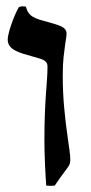

<svg xmlns="http://www.w3.org/2000/svg" viewBox="-20 -578 287 608"><path d="M126.5 9.8Q125.5 0 124.5 -17.8Q123.5 -35.6 122.6 -55.9Q121.6 -76.2 121.1 -96.7Q120.6 -117.2 120.6 -131.8Q120.6 -182.1 122.1 -218Q123.5 -253.9 125.5 -280.8Q127.4 -307.6 128.9 -328.1Q130.4 -348.6 130.4 -368.2Q130.4 -375.5 127 -380.1Q123.5 -384.8 117.7 -387.9Q111.8 -391.1 104.2 -393.1Q96.7 -395 88.9 -397.5Q69.8 -402.8 54.4 -407.5Q39.1 -412.1 27.8 -418.2Q16.6 -424.3 10.5 -432.6Q4.4 -440.9 4.4 -453.1Q4.4 -460 7.6 -472.9Q10.7 -485.8 15.9 -500.7Q21 -515.6 27.3 -530.3Q33.7 -544.9 39.6 -555.2Q43.5 -557.6 50 -557.9Q56.6 -558.1 62 -557.1Q64.9 -545.4 70.1 -537.8Q75.2 -530.3 84 -524.9Q92.8 -519.5 105.5 -515.6Q118.2 -511.7 136.7 -506.8Q153.3 -502.4 164.1 -498.5Q174.8 -494.6 180.7 -490.5Q186.5 -486.3 188.7 -481.4Q190.9 -476.6 190.9 -470.7Q190.9 -466.8 189.5 -457.8Q188 -448.7 186.5 -438.5Q184.1 -421.9 181.4 -398.2Q178.7 -374.5 178.7 -337.9Q178.7 -286.6 183.3 -236.1Q188 -185.5 194.8 -139.6Q197.8 -119.1 200.2 -101.1Q202.6 -83 202.6 -73.2Q202.6 -64 200.7 -58.6Q198.7 -53.2 194.3 -47.4Q183.6 -33.2 172.6 -18.1Q161.6 -2.9 153.3 9.8Q139.6 11.2 126.5 9.8Z"/></svg>

Font: Federov2
Style: Regular
Weight: 400
Designer: Olexa M. Volochay | Cyreal.org
Foundry: Olexa M. Volochay | Cyreal.org
Version: Version 1.000